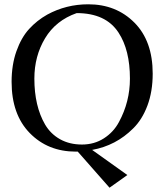

<svg xmlns="http://www.w3.org/2000/svg" viewBox="-20 -694 765 894"><path d="M391 -674Q521 -674 606 -588.5Q691 -503 691 -351Q691 -268 666.5 -202.5Q642 -137 600 -96Q520 -16 409 4L573 121L490 180L342 12H333Q203 12 118.5 -74.5Q34 -161 34 -313Q34 -392 56.5 -455.5Q79 -519 115.5 -559Q152 -599 200 -626Q288 -674 391 -674ZM534 -126Q585 -220 585 -328Q585 -461 532 -542Q473 -633 337 -633Q240 -599 190 -516Q140 -433 140 -328Q140 -200 190 -114Q216 -70 260 -45.5Q304 -21 361.5 -21Q419 -21 464 -50Q509 -79 534 -126Z"/></svg>

Font: Belleza
Style: Regular
Weight: 400
Designer: Eduardo Rodriguez Tunni
Foundry: Eduardo Rodriguez Tunni
Version: Version 1.001